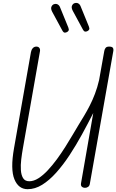

<svg xmlns="http://www.w3.org/2000/svg" viewBox="-20 -1302 806 1331"><path d="M171.5 9.5Q108 9.5 79.8 -59.5Q51.5 -128.5 77 -273.5L194.5 -940.5Q197.5 -957 207.2 -968Q217 -979 232.5 -979Q247 -978.5 253.2 -969.2Q259.5 -960 257 -946L138.5 -273Q132 -236.5 127.2 -196.8Q122.5 -157 124.8 -122.8Q127 -88.5 140.2 -67Q153.5 -45.5 183 -45.5Q214 -45.5 246.5 -66.2Q279 -87 311.2 -121.5Q343.5 -156 374.5 -198.2Q405.5 -240.5 433.2 -284.5Q461 -328.5 484 -367.8Q507 -407 524 -435Q543 -466 563 -499.2Q583 -532.5 602.2 -570Q621.5 -607.5 638.2 -651.5Q655 -695.5 667 -747L703 -949Q705.5 -962 712.5 -970.5Q719.5 -979 736.5 -979Q756 -979 762 -971Q768 -963 765.5 -948L603 -29Q601 -14 591.2 -7Q581.5 0 570 0Q555.5 0 547 -8Q538.5 -16 542 -33.5L626.5 -518.5Q589 -444.5 547.8 -369.2Q506.5 -294 461.8 -226Q417 -158 369.5 -105Q322 -52 272.5 -21.2Q223 9.5 171.5 9.5ZM445 -1080Q437 -1075.5 428.5 -1075.8Q420 -1076 411.5 -1091.5L342 -1220Q330.5 -1242 336.8 -1255.8Q343 -1269.5 354.5 -1273Q369.5 -1277.5 380.5 -1271Q391.5 -1264.5 396.5 -1251L453.5 -1111.5Q459 -1097.5 455.8 -1090.8Q452.5 -1084 445 -1080ZM587.5 -1087Q579.5 -1082.5 571 -1082.8Q562.5 -1083 554 -1098.5L484.5 -1227Q473 -1249 479.2 -1262.8Q485.5 -1276.5 497 -1280Q512 -1284.5 523 -1278Q534 -1271.5 539 -1258L596 -1118.5Q601.5 -1104.5 598.2 -1097.8Q595 -1091 587.5 -1087Z"/></svg>

Font: Edu QLD Hand
Style: Regular
Weight: 400
Designer: Tina and Corey Anderson, Eben Sorkin
Foundry: Sorkin Type Co.
Version: Version 2.000